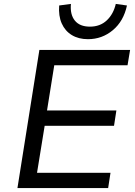

<svg xmlns="http://www.w3.org/2000/svg" viewBox="-20 -960 691 980"><path d="M69 0 181 -705H644L631 -627H257L220 -396H574L562 -318H208L169 -78H544L532 0ZM429 -760Q381 -760 346.5 -781Q312 -802 295 -840.5Q278 -879 282 -932L342 -940Q337 -886 362 -855Q387 -824 439 -824Q491 -824 525 -856Q559 -888 571 -940L628 -932Q611 -852 556 -806Q501 -760 429 -760Z"/></svg>

Font: Nunito Sans 7pt
Style: Italic
Weight: 400
Italic angle: -9°
Designer: Vernon Adams
Foundry: Vernon Adams
Version: Version 3.101;gftools[0.9.27]